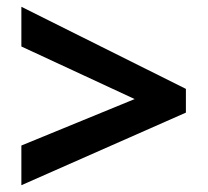

<svg xmlns="http://www.w3.org/2000/svg" viewBox="-20 -645 612 566"><path d="M43 -216 377 -353 43 -508V-625L528 -383V-313L43 -99Z"/></svg>

Font: Noto Sans Bamum
Style: Bold
Weight: 700
Designer: Monotype Design Team
Foundry: Monotype Imaging Inc.
Version: Version 2.002; ttfautohint (v1.8.4.7-5d5b)